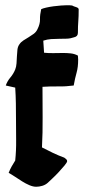

<svg xmlns="http://www.w3.org/2000/svg" viewBox="-20 -708 331 732"><path d="M234 -688Q239 -688 244.5 -688Q250 -688 255 -687Q260 -684 270 -681Q280 -678 280 -672Q280 -645 278.5 -627Q277 -609 277 -583Q277 -569 263 -566Q249 -561 234.5 -560.5Q220 -560 205 -560Q190 -560 175 -559Q160 -558 145 -553Q145 -545 146.5 -530Q148 -515 148 -507Q166 -505 184.5 -505.5Q203 -506 221 -506Q235 -506 249.5 -504.5Q264 -503 277 -496L278 -481Q278 -452 272 -431Q266 -410 261 -382Q232 -378 202 -378.5Q172 -379 142 -377Q142 -319 142.5 -261Q143 -203 140 -146Q161 -135 182 -125Q203 -115 225 -107Q228 -105 232 -101.5Q236 -98 236 -94Q236 -89 226 -77Q216 -65 203.5 -51.5Q191 -38 178.5 -26.5Q166 -15 162 -11Q153 -3 141 0.5Q129 4 118 4Q106 4 92 -2Q78 -8 64.5 -16.5Q51 -25 37.5 -34Q24 -43 13 -49Q18 -62 24.5 -73.5Q31 -85 38 -96Q42 -134 41.5 -174Q41 -214 41 -253Q41 -283 40.5 -313.5Q40 -344 38 -374Q29 -376 20 -378Q11 -380 2 -382Q8 -399 19.5 -412.5Q31 -426 38 -443Q42 -453 43 -466.5Q44 -480 44.5 -493.5Q45 -507 46.5 -519Q48 -531 54 -539Q60 -548 69.5 -554Q79 -560 89 -566Q99 -572 108.5 -579Q118 -586 123 -597Q133 -617 132.5 -634Q132 -651 137 -673Q143 -676 156 -679Q169 -682 184 -684Q199 -686 213 -687Q227 -688 234 -688Z"/></svg>

Font: Hand Textur
Style: Regular
Weight: 400
Designer: F. H. Ehmcke um 1935
Foundry: Peter Wiegel
Version: Version 1.000